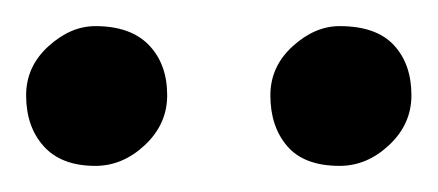

<svg xmlns="http://www.w3.org/2000/svg" viewBox="-20 -678 335 147"><path d="M240 -551Q213 -551 200 -566Q187 -581 187 -605Q187 -627 204 -642.5Q221 -658 240 -658Q268 -658 281.5 -643.5Q295 -629 295 -605Q295 -583 278 -567Q261 -551 240 -551ZM53 -551Q27 -551 13.5 -566Q0 -581 0 -605Q0 -627 17 -642.5Q34 -658 53 -658Q80 -658 94 -643.5Q108 -629 108 -605Q108 -583 91 -567Q74 -551 53 -551Z"/></svg>

Font: Petrona Medium
Style: Regular
Weight: 500
Designer: Ringo R. Seeber
Foundry: Ringo R. Seeber
Version: Version 2.001; ttfautohint (v1.8.3)